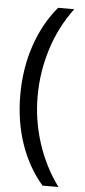

<svg xmlns="http://www.w3.org/2000/svg" viewBox="-59 -747 414 938"><g transform="rotate(5 148.0 -278.0)"><path d="M40 -273.9Q40 -403.3 77.9 -516.1Q115.7 -628.9 187 -713.9H266.1Q195.8 -619.6 160.4 -506.8Q125 -394 125 -274.9Q125 -157.7 161.1 -45.9Q197.3 65.9 265.1 158.2H187Q115.2 75.2 77.6 -35.6Q40 -146.5 40 -273.9Z"/></g></svg>

Font: f0_46894 
Style: Regular
Weight: 400
Foundry: Ascender Corporation
Version: Version 1.10